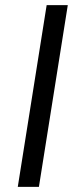

<svg xmlns="http://www.w3.org/2000/svg" viewBox="-20 -725 297 745"><path d="M49 0 161 -705H243L131 0Z"/></svg>

Font: Nunito Sans 12pt
Style: Italic
Weight: 400
Italic angle: -9°
Designer: Vernon Adams
Foundry: Vernon Adams
Version: Version 3.101;gftools[0.9.27]